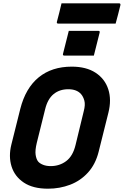

<svg xmlns="http://www.w3.org/2000/svg" viewBox="-20 -1124 750 1164"><path d="M397 -937H576Q587 -937 584 -926L549 -787H370Q359 -787 362 -798ZM415 -720Q503 -720 559.5 -683Q616 -646 636.5 -582.5Q657 -519 637 -440L578 -204Q559 -128 513.5 -78Q468 -28 405 -4Q342 20 271 20Q180 20 124.5 -17Q69 -54 50 -115Q31 -176 49 -248L103 -464Q135 -590 214.5 -655Q294 -720 415 -720ZM203 -258Q192 -212 196 -185.5Q200 -159 211 -145Q221 -133 241 -125Q261 -117 287 -117Q341 -117 381.5 -147.5Q422 -178 438 -245L488 -451Q498 -489 491.5 -513.5Q485 -538 471 -554Q445 -583 394 -583Q341 -583 305 -553.5Q269 -524 254 -463ZM353 -1104H701Q712 -1104 710 -1093Q703 -1064 696 -1037Q689 -1010 681 -981H333Q322 -981 325 -992Q333 -1021 339.5 -1048Q346 -1075 353 -1104Z"/></svg>

Font: Recursive Sn Lnr St XBd
Style: Italic
Weight: 800
Italic angle: -15°
Version: Version 1.079;hotconv 1.0.112;makeotfexe 2.5.65598; ttfautoh